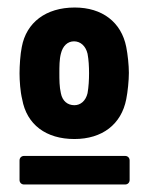

<svg xmlns="http://www.w3.org/2000/svg" viewBox="-20 -728 396 511"><path d="M178 -358C252 -358 303 -397 316 -464C320 -484 323 -514 323 -534C323 -554 320 -583 316 -603C303 -669 252 -708 179 -708C102 -708 50 -668 38 -603C34 -584 32 -553 32 -533C32 -513 34 -484 39 -464C51 -396 103 -358 178 -358ZM178 -448C160 -448 146 -459 142 -480C138 -497 138 -516 138 -533C138 -551 138 -570 142 -585C147 -606 160 -618 177 -618C194 -618 208 -606 213 -585C216 -569 217 -551 217 -533C217 -516 216 -497 213 -480C208 -459 194 -448 178 -448ZM44 -237H313C320 -237 325 -242 325 -249V-301C325 -308 320 -313 313 -313H44C37 -313 32 -308 32 -301V-249C32 -242 37 -237 44 -237Z"/></svg>

Font: Barlow Semi Condensed ExtraBold
Style: Regular
Weight: 800
Width: 4
Designer: Jeremy Tribby
Foundry: Tribby Type
Version: Version 1.422;hotconv 1.0.109;makeotfexe 2.5.65596